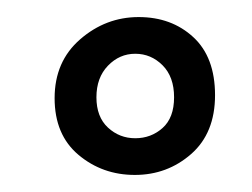

<svg xmlns="http://www.w3.org/2000/svg" viewBox="-20 -698 295 225"><path d="M138.5 -536Q157 -536 170.5 -548Q184 -560 184 -584Q184 -608 170.5 -621.5Q157 -635 138.5 -635Q120 -635 106.5 -621Q93 -607 93 -584Q93 -561 106.5 -548.5Q120 -536 138.5 -536ZM138 -493Q100 -493 72 -516.5Q44 -540 44 -583Q44 -626 74 -652Q104 -678 142.5 -678Q181 -678 206.5 -654.5Q232 -631 232 -586.5Q232 -542 204 -517.5Q176 -493 138 -493Z"/></svg>

Font: Aladin
Style: Regular
Weight: 400
Designer: Angel Koziupa and Alejandro Paul
Foundry: Angel Koziupa and Alejandro Paul
Version: Version 1.000